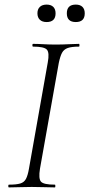

<svg xmlns="http://www.w3.org/2000/svg" viewBox="-20 -816 389 836"><path d="M19 0Q16 0 16 -6Q16 -12 19 -12Q51 -12 68 -17Q85 -22 93 -37Q101 -52 106 -81L188 -544Q196 -587 184 -600Q172 -613 124 -613Q121 -613 121 -619Q121 -625 124 -625Q144 -625 169 -623.5Q194 -622 222 -622Q254 -622 279.5 -623.5Q305 -625 324 -625Q326 -625 326 -619Q326 -613 324 -613Q292 -613 275 -607Q258 -601 250 -586Q242 -571 236 -542L154 -81Q147 -38 158.5 -25Q170 -12 219 -12Q221 -12 221 -6Q221 0 219 0Q199 0 174 -1Q149 -2 118 -2Q90 -2 64.5 -1Q39 0 19 0ZM183 -720Q164 -720 153.5 -730Q143 -740 143 -758Q143 -776 153.5 -786Q164 -796 183 -796Q202 -796 212 -786Q222 -776 222 -758Q222 -720 183 -720ZM310 -720Q271 -720 271 -758Q271 -796 310 -796Q329 -796 339 -786Q349 -776 349 -758Q349 -720 310 -720Z"/></svg>

Font: Cormorant Light Light
Style: Italic
Weight: 300
Italic angle: -10°
Version: Version 4.000